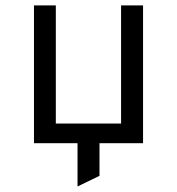

<svg xmlns="http://www.w3.org/2000/svg" viewBox="-20 -531 656 712"><path d="M106 0V-511H187V-73H429V-511H510.5V0ZM267.5 160.5V-56.5H349V121Z"/></svg>

Font: Overpass Mono
Style: Regular
Weight: 400
Designer: Delve Withrington, Dave Bailey
Foundry: Delve Fonts LLC
Version: Version 4.000